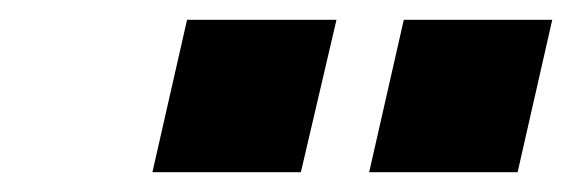

<svg xmlns="http://www.w3.org/2000/svg" viewBox="-20 -750 578 194"><path d="M353 -576 388 -730H538L503 -576ZM134 -576 169 -730H320L284 -576Z"/></svg>

Font: Instrument Sans SemiCondensed
Style: Bold Italic
Weight: 700
Width: 4
Italic angle: -13°
Designer: Rodrigo Fuenzalida
Foundry: fragTYPE
Version: Version 1.000;gftools[0.9.28]